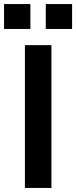

<svg xmlns="http://www.w3.org/2000/svg" viewBox="-32 -928 376 948"><path d="M91 0V-705H222V0ZM194 -785V-908H324V-785ZM-12 -785V-908H118V-785Z"/></svg>

Font: Nunito Sans 7pt SemiCondensed
Style: Bold
Weight: 700
Width: 4
Designer: Vernon Adams
Foundry: Vernon Adams
Version: Version 3.101;gftools[0.9.27]